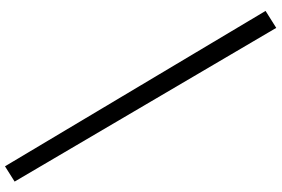

<svg xmlns="http://www.w3.org/2000/svg" viewBox="-190 -610 1071 730"><g transform="rotate(90 345.0 -244.5)"><path d="M21 -719.2 611.8 271.5 669.9 234.9 85.5 -759.8Z"/></g></svg>

Font: DimaThulth2
Style: Regular
Weight: 400
Designer: R.Balvardi
Foundry: R.Balvardi (R.Balvardi@gmail.com)
Version: Version 1.00;November 13, 2018;FontCreator 11.5.0.2427 64-bi